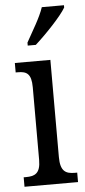

<svg xmlns="http://www.w3.org/2000/svg" viewBox="-55 -798 369 829"><g transform="rotate(-5 130.0 -383.0)"><path d="M84 -619V-606H119C167 -649 235 -721 255 -756V-766H159C144 -721 112 -670 84 -619ZM17 0H249V-41H239C200 -41 176 -52 176 -115V-536H22V-495H32C69 -495 90 -484 90 -425V-110C90 -51 65 -41 27 -41H17Z"/></g></svg>

Font: Noto Serif Tamil ExtraCondensed
Style: Italic
Weight: 400
Width: 2
Italic angle: -12°
Designer: Indian Type Foundry, Tom Grace, and the Monotype Design Team
Foundry: Monotype Imaging Inc.
Version: Version 2.003